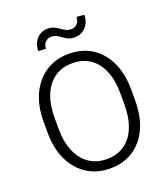

<svg xmlns="http://www.w3.org/2000/svg" viewBox="-163 -1027 1006 1150"><g transform="rotate(-20 340.0 -452.0)"><path d="M619.1 -321.3Q619.1 -220.2 585 -145.8Q550.8 -71.3 488.3 -30.8Q425.8 9.8 340.8 9.8Q257.3 9.8 194.1 -30.8Q130.9 -71.3 95.5 -145.8Q60.1 -220.2 60.1 -321.3V-389.2Q60.1 -490.7 95.2 -565.2Q130.4 -639.6 193.4 -680.2Q256.3 -720.7 339.8 -720.7Q424.8 -720.7 487.5 -680.2Q550.3 -639.6 584.7 -565.2Q619.1 -490.7 619.1 -389.2ZM550.3 -390.1Q550.3 -474.6 525.4 -535.2Q500.5 -595.7 453.4 -628.2Q406.2 -660.6 339.8 -660.6Q274.9 -660.6 227.8 -628.2Q180.7 -595.7 155.3 -535.2Q129.9 -474.6 129.9 -390.1V-321.3Q129.9 -236.8 155.5 -176Q181.2 -115.2 228.5 -82.5Q275.9 -49.8 340.8 -49.8Q407.2 -49.8 454.1 -82.5Q501 -115.2 525.6 -176Q550.3 -236.8 550.3 -321.3ZM223.1 -795.9 174.8 -797.9Q174.8 -830.1 187.7 -854.2Q200.7 -878.4 222.9 -892.1Q245.1 -905.8 272.9 -905.8Q294.9 -905.8 311.8 -898.2Q328.6 -890.6 342.8 -880.1Q356.9 -869.6 372.1 -861.8Q387.2 -854 407.2 -854Q429.2 -854 444.3 -870.1Q459.5 -886.2 459.5 -912.6L508.3 -908.7Q508.3 -876.5 495.1 -852.3Q481.9 -828.1 459.7 -814.5Q437.5 -800.8 409.7 -800.8Q384.3 -800.8 367.7 -808.8Q351.1 -816.9 338.1 -826.9Q325.2 -836.9 310.8 -844.7Q296.4 -852.5 275.4 -852.5Q253.4 -852.5 238.3 -836.9Q223.1 -821.3 223.1 -795.9Z"/></g></svg>

Font: Heebo Light
Style: Regular
Weight: 300
Designer: Oded Ezer
Foundry: Ezer Type House
Version: Version 3.100